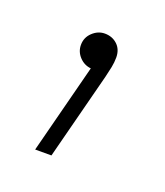

<svg xmlns="http://www.w3.org/2000/svg" viewBox="-53 -86 229 266"><g transform="rotate(20 61.0 47.0)"><path d="M25 139 59 7Q49 6 42 -1.5Q35 -9 35 -19Q35 -30 43 -37.5Q51 -45 61 -45Q72 -45 79.5 -38Q87 -31 87 -19Q87 -12 85.5 -4.5Q84 3 82 11L49 139Z"/></g></svg>

Font: MuseoModerno SemiBold Thin
Style: Regular
Weight: 250
Version: Version 1.001